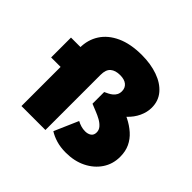

<svg xmlns="http://www.w3.org/2000/svg" viewBox="-171 -943 1162 1162"><g transform="rotate(45 410.0 -362.0)"><path d="M523 10Q477 10 440.5 -1Q404 -12 378 -29L445 -183Q462 -174 479 -169Q496 -164 514 -164Q538 -164 553.5 -175Q569 -186 569 -209Q569 -230 555 -246Q541 -262 519.5 -274Q498 -286 473.5 -295.5Q449 -305 428 -314V-414Q439 -419 452 -425.5Q465 -432 476 -441Q487 -450 494 -463Q501 -476 501 -493Q501 -522 481 -538.5Q461 -555 424 -555Q384 -555 361.5 -536Q339 -517 339 -472V0H134V-499Q134 -567 168 -620Q202 -673 268.5 -703.5Q335 -734 432 -734Q507 -734 568 -712.5Q629 -691 664 -650Q699 -609 699 -551Q699 -512 681 -473.5Q663 -435 630 -404Q597 -373 553 -357L551 -432Q598 -419 638 -399Q678 -379 709 -351.5Q740 -324 757 -288Q774 -252 774 -205Q774 -143 741.5 -94.5Q709 -46 652.5 -18Q596 10 523 10ZM53 -335V-505H234V-335Z"/></g></svg>

Font: Lexend Exa Black
Style: Regular
Weight: 900
Designer: Bonnie Shaver-Troup, Thomas Jockin
Foundry: Lexend
Version: Version 1.007